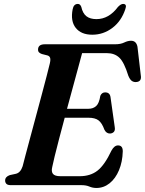

<svg xmlns="http://www.w3.org/2000/svg" viewBox="-20 -920 720 954"><path d="M385.5 0H34.5Q17.5 0 11.5 -6.8Q5.5 -13.5 5.5 -23Q5.5 -42 29 -50L59 -56.5Q82 -62 92.5 -94Q96 -109 106 -146.2Q116 -183.5 129.5 -234Q143 -284.5 158 -340Q173 -395.5 187 -448Q201 -500.5 211.8 -542Q222.5 -583.5 227.5 -604.5Q232 -623.5 229 -632.5Q226 -641.5 216 -644.5L188.5 -651.5Q180.5 -654 174.8 -659Q169 -664 169 -673.5Q169 -700 203 -700H551.5Q579.5 -700 597.2 -708.8Q615 -717.5 631 -717.5Q657 -717.5 663 -688L679.5 -546Q685 -515.5 658.5 -512.5Q645 -511 635.2 -517.8Q625.5 -524.5 617.5 -544Q597 -610.5 573.2 -633.2Q549.5 -656 511 -656H388Q381.5 -631 369.5 -587.5Q357.5 -544 343 -490Q328.5 -436 313 -379.5H419.5Q442.5 -379.5 457.5 -392.8Q472.5 -406 478.5 -444Q486 -461 502.5 -461Q525.5 -461 529 -438L550 -289.5Q553 -272.5 545.8 -264.8Q538.5 -257 526.5 -256.5Q508.5 -256.5 499 -275Q486.5 -309.5 469.2 -322.2Q452 -335 420 -335H301.5Q286.5 -279.5 273.5 -229.5Q260.5 -179.5 251.5 -142.8Q242.5 -106 239.5 -90Q234 -67.5 243.2 -56Q252.5 -44.5 280 -44.5H376Q429 -44.5 464.5 -72.2Q500 -100 534 -172Q548 -197.5 566.5 -197.5Q590.5 -197.5 590 -167.5Q588.5 -115.5 571.2 -74.2Q554 -33 524.8 -9.5Q495.5 14 459 14Q440.5 14 424.2 7Q408 0 385.5 0ZM459 -825Q521 -825 566 -885.5Q580.5 -900.5 591.5 -900.5Q612.5 -900.5 602.5 -874Q583 -815 538.2 -781.2Q493.5 -747.5 438.5 -747.5Q383.5 -747.5 356.5 -781.2Q329.5 -815 341 -874Q346 -900.5 367 -900.5Q378.5 -900.5 384 -885.5Q391 -853.5 409.5 -839.2Q428 -825 459 -825Z"/></svg>

Font: Fraunces 9pt SemiBold
Style: Italic
Weight: 600
Italic angle: -16°
Version: Version 1.000;[b76b70a41]